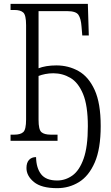

<svg xmlns="http://www.w3.org/2000/svg" viewBox="-20 -734 577 1001"><path d="M278 247Q196 247 157 215Q118 183 118 142Q118 114 131.5 99.5Q145 85 168 85Q169 142 194.5 174.5Q220 207 278 207Q321 207 357.5 181Q394 155 416 93Q438 31 438 -76Q438 -184 413 -244Q388 -304 347 -328Q306 -352 258 -352Q236 -352 216 -348Q196 -344 181 -338V-109Q181 -58 196 -45Q211 -32 244 -32H280V0H35V-32H55Q87 -32 101.5 -45.5Q116 -59 116 -111V-603Q116 -655 101.5 -668.5Q87 -682 55 -682H35V-714H438L443 -549H409L405 -596Q402 -637 389 -656.5Q376 -676 330 -676H181V-378Q198 -385 222 -389Q246 -393 274 -393Q337 -393 389.5 -363.5Q442 -334 473.5 -265Q505 -196 505 -77Q505 42 474 113Q443 184 391.5 215.5Q340 247 278 247Z"/></svg>

Font: Noto Serif Condensed Light
Style: Regular
Weight: 300
Width: 3
Designer: Monotype Design Team
Foundry: Monotype Imaging Inc.
Version: Version 2.013